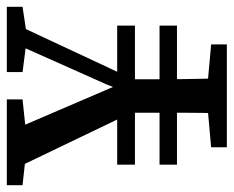

<svg xmlns="http://www.w3.org/2000/svg" viewBox="-84 -603 684 562"><g transform="rotate(-90 258.0 -322.0)"><path d="M292 -242H227L34 -644H151L294 -311H276L291 -350L422 -644H480ZM107 -586 -3 -598V-644H248V-598L134 -586ZM242 -58H275L409 -46V0H108V-46ZM209 -187V-311H307V-187Q307 -156 307.5 -127Q308 -98 308.5 -67.5Q309 -37 310 0H207Q208 -36 208.5 -66.5Q209 -97 209 -126.5Q209 -156 209 -187ZM421 -586 328 -598V-644H519V-598L439 -586ZM57 -146V-197H464V-146ZM57 -269V-321H464V-269Z"/></g></svg>

Font: Source Serif 4 18pt Medium
Style: Regular
Weight: 500
Designer: Frank Grießhammer
Foundry: Adobe Systems Incorporated
Version: Version 4.004;hotconv 1.0.116;makeotfexe 2.5.65601